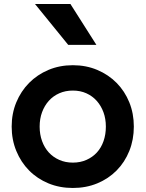

<svg xmlns="http://www.w3.org/2000/svg" viewBox="-20 -862 723 954"><path d="M342 72Q276 72 220.5 49Q165 26 124.5 -15Q84 -56 61 -112Q38 -168 38 -233Q38 -298 61 -353.5Q84 -409 124.5 -450Q165 -491 220.5 -514.5Q276 -538 342 -538Q408 -538 463.5 -514.5Q519 -491 559.5 -450Q600 -409 622.5 -353.5Q645 -298 645 -233Q645 -168 622.5 -112Q600 -56 559.5 -15Q519 26 463.5 49Q408 72 342 72ZM342 -54Q379 -54 409.5 -67.5Q440 -81 461.5 -104.5Q483 -128 494.5 -161Q506 -194 506 -233Q506 -272 494 -304.5Q482 -337 460.5 -361Q439 -385 409 -398.5Q379 -412 342 -412Q305 -412 274.5 -398.5Q244 -385 222.5 -361Q201 -337 189 -304.5Q177 -272 177 -233Q177 -194 189 -161Q201 -128 222.5 -104.5Q244 -81 274.5 -67.5Q305 -54 342 -54ZM154 -842H330L459 -639H319Z"/></svg>

Font: LINE Seed JP_TTF Bold
Style: Regular
Weight: 700
Designer: LINE & Fontrix & Fontworks
Version: Version 1.009